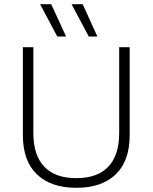

<svg xmlns="http://www.w3.org/2000/svg" viewBox="-20 -885 727 915"><path d="M598 -660V-241Q598 -118 531.5 -54Q465 10 344 10Q223 10 156 -54Q89 -118 89 -241V-660H139V-251Q139 -145 191 -90.5Q243 -36 344 -36Q444 -36 496 -90.5Q548 -145 548 -251V-660ZM224 -865 295 -711H253L171 -865ZM374 -865 444 -711H403L321 -865Z"/></svg>

Font: Work Sans Light
Style: Regular
Weight: 300
Designer: Wei Huang
Foundry: Wei Huang
Version: Version 2.012; ttfautohint (v1.8.3)